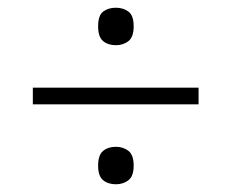

<svg xmlns="http://www.w3.org/2000/svg" viewBox="-20 -606 599 497"><path d="M65 -336V-379H494V-336ZM280 -129Q260 -129 247 -139.5Q234 -150 234 -177Q234 -205 247 -215.5Q260 -226 280 -226Q299 -226 312.5 -215.5Q326 -205 326 -177Q326 -150 312.5 -139.5Q299 -129 280 -129ZM280 -489Q260 -489 247 -499.5Q234 -510 234 -538Q234 -566 247 -576Q260 -586 280 -586Q299 -586 312.5 -576Q326 -566 326 -538Q326 -510 312.5 -499.5Q299 -489 280 -489Z"/></svg>

Font: Noto Serif Gujarati Light
Style: Regular
Weight: 300
Version: Version 2.102